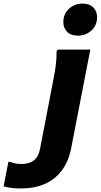

<svg xmlns="http://www.w3.org/2000/svg" viewBox="-202 -828 570 1088"><path d="M239.7 -626Q198.9 -626 177.9 -648.2Q156.9 -670.5 156.9 -702Q156.9 -749.7 189.2 -778.7Q221.5 -807.6 265.3 -807.6Q306.1 -807.6 327.1 -785.4Q348.1 -763.1 348.1 -731.6Q348.1 -683.9 315.8 -654.9Q283.5 -626 239.7 -626ZM-181.6 228 -154.4 89.2H-143.6Q-128 95.2 -114.6 98.2Q-101.3 101.2 -81.2 101.2Q-35.6 101.2 -9.4 80.5Q16.9 59.8 24.8 15.6L101.2 -380.4Q105.9 -403.2 110.1 -430.3Q114.4 -457.4 116.8 -484.9Q119.2 -512.4 118.2 -536L125 -546.8H309.8L202.2 7.2Q187.3 85.8 148.7 137.4Q110 189 51.4 214.5Q-7.3 240 -83.6 240Q-114.8 240 -139.5 236.7Q-164.3 233.4 -181.6 228Z"/></svg>

Font: Kufam
Style: Italic
Weight: 400
Italic angle: -11°
Designer: Artur Schmal
Foundry: Original Type
Version: Version 1.301; ttfautohint (v1.8.3)